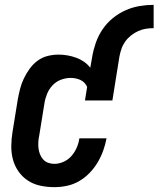

<svg xmlns="http://www.w3.org/2000/svg" viewBox="-20 -763 653 791"><path d="M204 8Q174 8 146 2Q118 -4 95 -19Q72 -34 56 -57Q40 -80 33 -107Q26 -134 26.5 -163.5Q27 -193 32 -222L53 -352Q57 -374 62.5 -396Q68 -418 78 -439Q88 -460 102 -479.5Q116 -499 135 -513Q154 -527 176.5 -532.5Q199 -538 221 -538Q259 -538 294.5 -525Q330 -512 352 -484L360 -530Q365 -559 375 -587.5Q385 -616 402.5 -642Q420 -668 444.5 -688Q469 -708 497 -720.5Q525 -733 554.5 -738Q584 -743 613 -743V-647Q597 -647 581 -644.5Q565 -642 549.5 -635Q534 -628 520 -617Q506 -606 496 -592Q486 -578 480.5 -562Q475 -546 472 -530L443 -349H330L339 -405Q335 -414 328 -421.5Q321 -429 311.5 -433.5Q302 -438 291.5 -440Q281 -442 271 -442Q251 -442 231 -434.5Q211 -427 196.5 -411.5Q182 -396 174 -376.5Q166 -357 163 -337L142 -207Q139 -193 138 -179.5Q137 -166 138.5 -153Q140 -140 144.5 -128Q149 -116 157.5 -106.5Q166 -97 178 -92.5Q190 -88 204 -88Q223 -88 242 -96.5Q261 -105 274.5 -120.5Q288 -136 296 -154.5Q304 -173 307 -193H419Q414 -167 405 -142Q396 -117 382 -93.5Q368 -70 348.5 -50Q329 -30 305.5 -16.5Q282 -3 256 2.5Q230 8 204 8Z"/></svg>

Font: Iosevka Curly Oblique
Style: Bold
Weight: 700
Italic angle: -9°
Monospace: yes
Designer: Belleve Invis
Foundry: Belleve Invis
Version: Version 11.1.0; ttfautohint (v1.8.3)